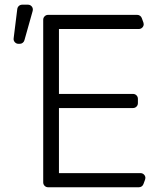

<svg xmlns="http://www.w3.org/2000/svg" viewBox="-20 -790 699 810"><path d="M162.3 -20.6V-706.7Q162.3 -715.2 168.3 -721.2Q174.4 -727.3 182.9 -727.3H558.6Q565.3 -727.3 570.7 -723.5Q576 -719.8 578.1 -713.8L584.9 -695.3Q586.3 -690.3 586.3 -688.2Q586.3 -679.7 580.3 -673.7Q574.2 -667.6 565.3 -667.6H228.7V-393.8H540.8Q549.7 -393.8 555.8 -387.8Q561.8 -381.7 561.8 -373.2V-354.8Q561.8 -346.2 555.8 -340.2Q549.7 -334.2 540.8 -334.2H228.7V-59.7H572.4Q581.3 -59.7 587.4 -53.6Q593.4 -47.6 593.4 -39.1Q593.4 -36.9 592 -32L585.2 -13.5Q583.1 -7.5 577.8 -3.7Q572.4 0 565.7 0H182.9Q174.4 0 168.3 -6Q162.3 -12.1 162.3 -20.6ZM52.9 -752.1Q54 -759.9 59.8 -765.1Q65.7 -770.2 73.5 -770.2H98Q106.5 -770.2 112.6 -764.2Q118.6 -758.2 118.6 -749.6Q118.6 -746.1 117.9 -744L83.1 -620.4Q81.3 -613.6 75.8 -609.4Q70.3 -605.1 63.2 -605.1H58.2Q48.7 -605.1 42.4 -612.2Q36.2 -619.3 37.6 -628.6Z"/></svg>

Font: DeltaSans Light
Style: Regular
Weight: 300
Designer: Rasmus Andersson
Foundry: rsms
Version: Version 3.012